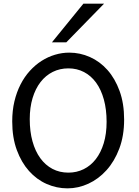

<svg xmlns="http://www.w3.org/2000/svg" viewBox="-20 -1011 753 1043"><path d="M654.3 -361.3Q654.3 -273.4 628.2 -204.1Q602.1 -134.8 558.8 -86.7Q515.6 -38.6 460.4 -13.2Q405.3 12.2 346.7 12.2Q287.6 12.2 233.4 -11.7Q179.2 -35.6 137.7 -82Q96.2 -128.4 71.3 -196Q46.4 -263.7 46.4 -351.6Q46.4 -410.2 58.3 -460.4Q70.3 -510.7 91.6 -552.2Q112.8 -593.8 142.1 -626Q171.4 -658.2 205.8 -680.2Q240.2 -702.1 278.6 -713.6Q316.9 -725.1 356.4 -725.1Q414.6 -725.1 468.5 -701.2Q522.5 -677.2 563.7 -630.9Q605 -584.5 629.6 -516.8Q654.3 -449.2 654.3 -361.3ZM559.1 -349.1Q559.1 -416.5 544.2 -470.5Q529.3 -524.4 502 -562Q474.6 -599.6 436.3 -619.6Q397.9 -639.6 351.6 -639.6Q305.2 -639.6 266.6 -620.4Q228 -601.1 200.2 -565.2Q172.4 -529.3 157 -478.3Q141.6 -427.2 141.6 -363.8Q141.6 -296.9 156.5 -243.2Q171.4 -189.5 199 -151.6Q226.6 -113.8 265.1 -93.5Q303.7 -73.2 351.6 -73.2Q396.5 -73.2 434.6 -92Q472.7 -110.8 500.2 -146.2Q527.8 -181.6 543.5 -232.9Q559.1 -284.2 559.1 -349.1ZM545.4 -991.2 340.3 -781.2H262.2L433.1 -991.2Z"/></svg>

Font: Andika Compact
Style: Regular
Weight: 400
Designer: Victor Gaultney, Annie Olsen, Julie Remington, Don Collingsworth, Eric Hays, Becca Hirsbrunner
Foundry: SIL International
Version: Version 5.000 ; LnSpcTght